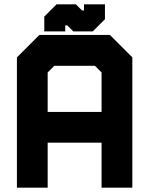

<svg xmlns="http://www.w3.org/2000/svg" viewBox="-20 -860 684 880"><path d="M57.5 0V-597L160.5 -700H483.5L586.5 -597V0H445.5V-206H198.5V0ZM128 -71H127.5V-274.5H518.5V-71H518V-567.5L455.5 -629.5H190.5L128 -567.5ZM198.5 -347H445.5V-528L415 -558.5H229L198.5 -528ZM127.5 -274V-567.5L190.5 -630H455.5L518.5 -567.5V-274ZM183 -716V-784L239 -840H328L356 -812H365V-840H461V-772L405 -716H316L288 -744H279V-716ZM232.5 -751H232V-761L265 -797H306L338 -760H382L415 -796V-806H415.5V-796L382 -760H338L306 -797H265L232.5 -761Z"/></svg>

Font: Tourney Black
Style: Regular
Weight: 900
Version: Version 1.015